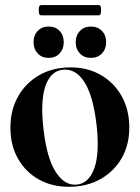

<svg xmlns="http://www.w3.org/2000/svg" viewBox="-20 -708 537 738"><path d="M251 -449Q317 -449 368 -419.5Q419 -390 448 -337.8Q477 -285.5 477 -217.5Q477 -150.5 447.2 -99.2Q417.5 -48 365 -19Q312.5 10 245 10Q179 10 128.2 -18.8Q77.5 -47.5 48.8 -98.8Q20 -150 20 -217.5Q20 -285 49.5 -337.2Q79 -389.5 131.2 -419.2Q183.5 -449 251 -449ZM275.5 1.5Q321.5 -3 342.5 -61.2Q363.5 -119.5 351 -229.5Q338 -340 304.5 -392.5Q271 -445 222 -440Q174 -435 154.2 -376Q134.5 -317 147.5 -209Q160 -100.5 194.2 -47Q228.5 6.5 275.5 1.5ZM167 -485.5Q141 -485.5 125 -502.5Q109 -519.5 109 -545.5Q109 -572.5 125 -589.2Q141 -606 167 -606Q193 -606 209 -589.2Q225 -572.5 225 -545.5Q225 -519.5 209 -502.5Q193 -485.5 167 -485.5ZM329 -485.5Q303.5 -485.5 287.2 -502.5Q271 -519.5 271 -545.5Q271 -572 287.2 -589Q303.5 -606 329 -606Q355.5 -606 371.8 -589.2Q388 -572.5 388 -545.5Q388 -519.5 371.8 -502.5Q355.5 -485.5 329 -485.5ZM129 -668.5Q129 -680.5 131.2 -684.5Q133.5 -688.5 140.5 -688.5H357Q364 -688.5 366.2 -685Q368.5 -681.5 368.5 -669Q368.5 -657 366.2 -653Q364 -649 357 -649H140.5Q133.5 -649 131.2 -653Q129 -657 129 -668.5Z"/></svg>

Font: Fraunces 144pt S000 SemiBold
Style: Regular
Weight: 600
Version: Version 1.000; ttfautohint (v1.8.3)